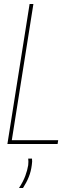

<svg xmlns="http://www.w3.org/2000/svg" viewBox="-20 -720 360 960"><path d="M17 0 128 -700H147L39 -19H271L268 0ZM121 73H140Q142 87 139 105Q135 137 124 164.5Q113 192 95 220H75Q96 188 106.5 159.5Q117 131 121 106Q123 87 121 73Z"/></svg>

Font: Georama SemiCondensed Thin
Style: Italic
Weight: 100
Width: 4
Italic angle: -9°
Designer: Jean-Baptiste Levee
Foundry: Production Type
Version: Version 1.000